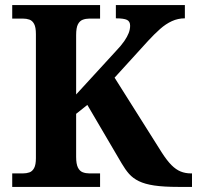

<svg xmlns="http://www.w3.org/2000/svg" viewBox="-20 -734 774 754"><path d="M28 0V-53H70Q84 -53 95.5 -57Q107 -61 114 -74Q121 -87 121 -113V-600Q121 -627 114 -640Q107 -653 95.5 -657Q84 -661 70 -661H28V-714H373V-661H331Q317 -661 305 -656.5Q293 -652 286 -638.5Q279 -625 279 -596V-363L434 -532Q456 -555 468 -572.5Q480 -590 485.5 -604.5Q491 -619 491 -633Q491 -650 478.5 -656Q466 -662 435 -662V-714H706V-662Q679 -662 655 -651Q631 -640 608.5 -620Q586 -600 562 -574L430 -429L616 -134Q636 -103 653.5 -85.5Q671 -68 689.5 -60.5Q708 -53 730 -53H734V0H680Q623 0 586 -5.5Q549 -11 525.5 -22.5Q502 -34 487 -51Q472 -68 458 -92L323 -322L279 -287V-118Q279 -90 286 -76Q293 -62 305 -57.5Q317 -53 331 -53H373V0Z"/></svg>

Font: Noto Serif Kannada
Style: Bold
Weight: 700
Version: Version 2.003